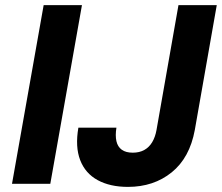

<svg xmlns="http://www.w3.org/2000/svg" viewBox="-20 -720 869 752"><path d="M27 0 151 -700H301L177 0ZM481 12Q411 12 362.5 -14.5Q314 -41 294 -93Q274 -145 287 -220H436Q431 -189 436 -167Q441 -145 457 -133.5Q473 -122 500 -122Q526 -122 545 -132.5Q564 -143 576 -163Q588 -183 593 -211L679 -700H829L743 -211Q723 -102 652.5 -45Q582 12 481 12Z"/></svg>

Font: DM Sans 9pt Black
Style: Italic
Weight: 900
Italic angle: -10°
Version: Version 4.004;gftools[0.9.30]